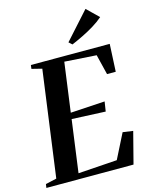

<svg xmlns="http://www.w3.org/2000/svg" viewBox="-158 -1074 904 1162"><g transform="rotate(-15 294.5 -493.0)"><path d="M-15.5 0 -12 -23.5 57 -39 147.5 -703.5 83.5 -719.5 86.5 -743H580.5L572 -570.5H517.5L486.5 -697L287 -710L245 -401.5L460.5 -414.5L451 -353.5L240 -363L195.5 -35.5L439.5 -52L517.5 -206.5L581.5 -197.5L530.5 0ZM362 -798 341.5 -816.5 493.5 -985.5 566.5 -914.5Q539.5 -891 504.8 -869.8Q470 -848.5 433 -830.5Q396 -812.5 362 -798Z"/></g></svg>

Font: Merriweather 120pt SemiBold
Style: Italic
Weight: 600
Italic angle: -7.8°
Version: Version 2.101